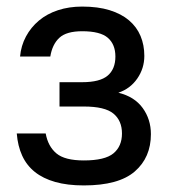

<svg xmlns="http://www.w3.org/2000/svg" viewBox="-20 -557 530 584"><path d="M235 7Q341 7 390 -35.5Q439 -78 439 -149Q439 -194 414 -228.5Q389 -263 340 -275Q376 -287 397.5 -318Q419 -349 419 -387Q419 -420 407.5 -447.5Q396 -475 372.5 -495Q349 -515 313.5 -526Q278 -537 230 -537Q190 -537 156.5 -526Q123 -515 98.5 -494.5Q74 -474 59 -446Q44 -418 41 -385H133Q139 -422 160.5 -442Q182 -462 230 -462Q285 -462 308 -442Q331 -422 331 -385Q331 -347 307.5 -327Q284 -307 230 -307H161V-233H235Q299 -233 325 -211.5Q351 -190 351 -151Q351 -112 325 -90.5Q299 -69 235 -69Q177 -69 151.5 -90.5Q126 -112 119 -151H31Q34 -113 47.5 -83.5Q61 -54 86 -34Q111 -14 148 -3.5Q185 7 235 7Z"/></svg>

Font: Golos UI VF
Style: Regular
Weight: 400
Designer: A.Korolkova, Vitaly Kuzmin
Foundry: ParaType Ltd
Version: Version 2.000